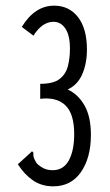

<svg xmlns="http://www.w3.org/2000/svg" viewBox="-20 -647 390 678"><path d="M168 11Q127 11 96.5 -10Q66 -31 43 -67L86 -106L93 -113L98 -108Q97 -99 99 -91.5Q101 -84 110 -70Q121 -59 134.5 -52.5Q148 -46 166 -46Q204 -46 223 -80.5Q242 -115 242 -174Q242 -245 211 -275Q180 -305 122 -298V-351Q169 -351 191 -368.5Q213 -386 220 -414.5Q227 -443 227 -475Q227 -522 211 -546Q195 -570 169 -570Q129 -570 98 -521L57 -552Q103 -627 171 -627Q224 -627 255.5 -586.5Q287 -546 287 -472Q287 -423 270.5 -385Q254 -347 219 -331Q256 -314 278.5 -274.5Q301 -235 301 -171Q301 -90 266 -39.5Q231 11 168 11Z"/></svg>

Font: Inconsolata ExtraCondensed
Style: Regular
Weight: 400
Width: 2
Monospace: yes
Designer: Raph Levien, Cyreal, Brenton Simpson
Foundry: Raph Levien, Cyreal, Google
Version: Version 3.000; ttfautohint (v1.8.2.53-6de2)